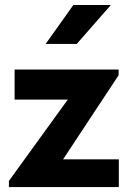

<svg xmlns="http://www.w3.org/2000/svg" viewBox="-20 -757 519 777"><path d="M16.1 -24.9 254.4 -354H39.1V-475.6H460V-452.6L235.4 -112.3H460.9V0H16.1ZM276.9 -736.8H428.7L290.5 -579.1H164.6Z"/></svg>

Font: DavidDev Light
Style: Regular
Weight: 300
Designer: David.dev
Foundry: David.dev
Version: Version 1.001;FEAKit 1.0